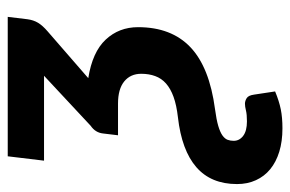

<svg xmlns="http://www.w3.org/2000/svg" viewBox="-170 -408 732 484"><g transform="rotate(-90 196.0 -166.0)"><path d="M389.5 -463Q387.5 -447.5 380.5 -436Q373.5 -424.5 359 -412L241 -309.5Q307 -299 338.2 -265.5Q369.5 -232 369.5 -184Q369.5 -100 319 -52Q268.5 -4 163 10Q136.5 13.5 120.5 18.2Q104.5 23 96.2 29Q88 35 85.5 42Q83 49 83 57Q83 71.5 95.5 81Q108 90.5 132 90.5Q149.5 90.5 159.5 88Q169.5 85.5 176.5 85.5Q183.5 85.5 190.5 89.8Q197.5 94 199.5 108.5L207.5 161.5Q183.5 171.5 162.5 175.8Q141.5 180 114.5 180Q81.5 180 55.5 172Q29.5 164 11.5 149.2Q-6.5 134.5 -16.2 113.2Q-26 92 -26 65.5Q-26 0 16.5 -37Q59 -74 142.5 -83.5Q173 -87 193.8 -94.5Q214.5 -102 227.5 -113.5Q240.5 -125 246.2 -140.8Q252 -156.5 252 -176Q252 -203 232.8 -218.8Q213.5 -234.5 177 -234.5H97L101.5 -272Q103.5 -291.5 121 -303.5L247 -421H33L44 -512.5H395.5Z"/></g></svg>

Font: Lato 2
Style: Bold Italic
Weight: 700
Italic angle: -7°
Designer: Lukasz Dziedzic with Adam Twardoch and Botio Nikoltchev
Foundry: tyPoland Lukasz Dziedzic
Version: Version 2.015; 2015-08-06; http://www.latofonts.com/